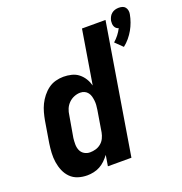

<svg xmlns="http://www.w3.org/2000/svg" viewBox="-138 -892 965 1020"><g transform="rotate(-20 344.5 -382.0)"><path d="M599 -567 558 -607Q573 -620 585.5 -636Q598 -652 607 -670Q599 -672 593.5 -677Q588 -682 585 -689Q582 -696 581.5 -704Q581 -712 582 -720Q584 -730 589 -740.5Q594 -751 603 -758.5Q612 -766 622.5 -769Q633 -772 644 -772Q655 -772 664.5 -769Q674 -766 680 -758.5Q686 -751 688 -740.5Q690 -730 688 -720Q684 -698 676.5 -677Q669 -656 658 -636.5Q647 -617 632 -599Q617 -581 599 -567ZM184 8Q156 8 131.5 0Q107 -8 89.5 -25.5Q72 -43 62 -66.5Q52 -90 48 -116Q44 -142 45.5 -168.5Q47 -195 51 -222L71 -343Q75 -365 81 -387Q87 -409 97 -429.5Q107 -450 122 -469Q137 -488 156 -502Q175 -516 197.5 -522Q220 -528 242 -528Q265 -528 287.5 -522.5Q310 -517 327 -503.5Q344 -490 355.5 -471.5Q367 -453 373 -431L423 -735H556L435 0H302L312 -61Q300 -45 286 -31.5Q272 -18 255.5 -9Q239 0 220 4Q201 8 184 8ZM239 -102Q255 -102 271 -106.5Q287 -111 300.5 -122Q314 -133 321.5 -148.5Q329 -164 332 -180L352 -301Q354 -314 355 -327Q356 -340 354.5 -352.5Q353 -365 350 -376.5Q347 -388 339.5 -398Q332 -408 321 -413Q310 -418 297 -418Q280 -418 262.5 -411Q245 -404 231.5 -390.5Q218 -377 211 -360Q204 -343 202 -325L181 -204Q179 -187 179 -169Q179 -151 185.5 -135.5Q192 -120 206.5 -111Q221 -102 239 -102Z"/></g></svg>

Font: Iosevka Aile Extrabold Oblique
Style: Regular
Weight: 800
Italic angle: -9°
Designer: Belleve Invis
Foundry: Belleve Invis
Version: Version 31.1.0; ttfautohint (v1.8.4)